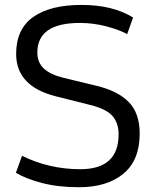

<svg xmlns="http://www.w3.org/2000/svg" viewBox="-20 -765 639 796"><path d="M307.6 11.2Q220.7 11.2 153.1 -6.6Q85.4 -24.4 45.9 -48.8L71.3 -119.1Q184.1 -63.5 313 -63.5Q471.7 -63.5 471.7 -208Q471.7 -254.9 446.5 -283.9Q421.4 -313 355 -329.6L211.4 -365.7Q46.9 -407.2 46.9 -541.5Q46.9 -644.5 117.7 -694.6Q188.5 -744.6 317.9 -744.6Q447.3 -744.6 531.7 -692.4L507.3 -623.5Q474.6 -641.6 420.7 -655.8Q366.7 -669.9 311.5 -669.9Q134.8 -669.9 134.8 -547.4Q134.8 -505.9 161.9 -480.7Q189 -455.6 243.2 -442.4L380.4 -409.2Q468.3 -388.2 513.7 -342Q559.1 -295.9 559.1 -210.9Q559.1 -100.6 491.5 -44.7Q423.8 11.2 307.6 11.2Z"/></svg>

Font: Oxygen
Style: Normal
Weight: 400
Designer: Vernon Adams
Foundry: Vernon Adams
Version: Version Release 0.2.2 webfont; ttfautohint (v0.8.52-bc40) -l